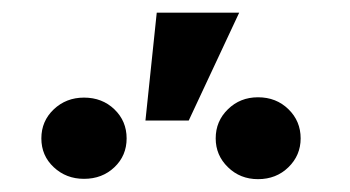

<svg xmlns="http://www.w3.org/2000/svg" viewBox="-20 -882 545 299"><path d="M206.5 -694.3 224.1 -862.3H352.5L273.9 -694.3ZM44.4 -666.5Q44.4 -693.4 63.7 -711.7Q83 -730 110.8 -730Q139.2 -730 158.2 -711.7Q177.2 -693.4 177.2 -666.5Q177.2 -639.6 158.2 -621.6Q139.2 -603.5 110.8 -603.5Q83 -603.5 63.7 -621.6Q44.4 -639.6 44.4 -666.5ZM315.9 -666.5Q315.9 -693.4 335 -711.9Q354 -730.5 381.8 -730.5Q410.2 -730.5 429.2 -711.9Q448.2 -693.4 448.2 -666.5Q448.2 -640.1 429.2 -621.6Q410.2 -603 381.8 -603Q354 -603 335 -621.6Q315.9 -640.1 315.9 -666.5Z"/></svg>

Font: Roboto Condensed ExtraBold
Style: Regular
Weight: 800
Designer: Christian Robertson
Foundry: Google
Version: Version 3.008; 2023